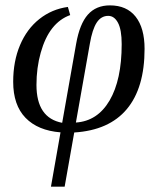

<svg xmlns="http://www.w3.org/2000/svg" viewBox="-20 -492 593 725"><path d="M395 -471.7Q458.5 -471.7 492.2 -429Q525.9 -386.2 525.9 -307.6Q525.9 -160.2 459 -80.1Q392.1 0 260.3 8.3L224.1 212.9H172.4L208.5 7.8Q123 1 76.4 -47.1Q29.8 -95.2 29.8 -183.1Q29.8 -260.7 55.7 -321.8Q81.5 -382.8 128.7 -420.2Q175.8 -457.5 236.3 -465.8L245.1 -435.1Q205.6 -420.9 177.7 -385.7Q149.9 -350.6 133.8 -293.2Q117.7 -235.8 117.7 -171.4Q117.7 -46.4 214.8 -28.3L267.6 -327.1Q280.8 -401.9 311.8 -436.8Q342.8 -471.7 395 -471.7ZM388.7 -432.1Q361.8 -432.1 345.2 -406.7Q328.6 -381.3 319.3 -327.1L266.6 -29.3Q348.1 -34.7 393.8 -112.5Q439.5 -190.4 439.5 -325.2Q439.5 -379.9 425.5 -406Q411.6 -432.1 388.7 -432.1Z"/></svg>

Font: Tinos
Style: Italic
Weight: 400
Italic angle: -16.333°
Designer: Steve Matteson
Foundry: Monotype Imaging Inc.
Version: Version 1.32